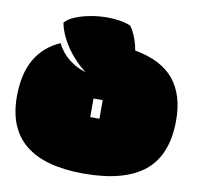

<svg xmlns="http://www.w3.org/2000/svg" viewBox="-95 -976 1140 1109"><g transform="rotate(10 475.0 -421.0)"><path d="M467 35Q10 35 10 -337Q10 -469 59 -555Q108 -641 205 -684Q232 -630 277.5 -594.5Q323 -559 376 -544Q337 -573 300 -615Q263 -657 236.5 -706Q210 -755 201 -803Q218 -825 256.5 -841.5Q295 -858 345 -867.5Q395 -877 447 -877Q484 -877 519 -871.5Q554 -866 583 -854Q600 -832 615 -795Q630 -758 637 -717Q795 -688 867.5 -598.5Q940 -509 940 -361Q940 -156 822 -60.5Q704 35 467 35ZM448 -293H502V-402H448Z"/></g></svg>

Font: Oi
Style: Regular
Weight: 400
Designer: Kostas Bartsokas, Mohamad Dakak
Foundry: Foundry5
Version: Version 4.000